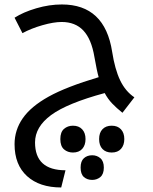

<svg xmlns="http://www.w3.org/2000/svg" viewBox="-20 -515 684 856"><path d="M525.9 -12.2Q499 -33.7 480 -53.7Q460.9 -73.7 446.8 -100.1Q279.3 -54.7 207.8 -2Q136.2 50.8 136.2 120.1Q136.2 244.1 272 244.1L252.9 320.8Q156.2 320.8 100.6 270.3Q44.9 219.7 44.9 127.9Q44.9 64.9 81.5 12.2Q118.2 -40.5 196.8 -84.2Q275.4 -127.9 419.9 -170.9Q412.1 -197.3 400.9 -261.2Q387.7 -340.3 351.8 -378.7Q315.9 -417 254.9 -417Q219.2 -417 168.9 -402.6Q118.7 -388.2 80.1 -367.2L44.9 -436Q83.5 -460.9 141.6 -478Q199.7 -495.1 255.9 -495.1Q447.3 -495.1 480 -284.2Q492.2 -206.1 515.6 -157Q539.1 -107.9 579.1 -81.1ZM391.1 287.1Q368.7 287.1 354 274.2Q339.4 261.2 339.4 231.9Q339.4 203.6 354 190.4Q368.7 177.2 391.1 177.2Q412.1 177.2 427.5 190.4Q442.9 203.6 442.9 231.9Q442.9 261.2 427.5 274.2Q412.1 287.1 391.1 287.1ZM305.2 165Q281.7 165 265.4 150.9Q249 136.7 249 105Q249 73.7 265.4 59.6Q281.7 45.4 305.2 45.4Q331.5 45.4 346.4 61.5Q361.3 77.6 361.3 105Q361.3 132.3 346.7 148.7Q332 165 305.2 165ZM478 165Q452.1 165 437 149.4Q421.9 133.8 421.9 105Q421.9 76.7 437 61Q452.1 45.4 478 45.4Q504.4 45.4 519.3 61.5Q534.2 77.6 534.2 105Q534.2 132.3 519.5 148.7Q504.9 165 478 165Z"/></svg>

Font: Noto Kufi Arabic
Style: Regular
Weight: 400
Designer: Monotype Design team
Foundry: Monotype Imaging Inc.
Version: Version 1.02